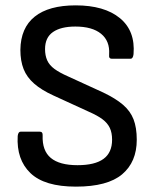

<svg xmlns="http://www.w3.org/2000/svg" viewBox="-20 -685 578 716"><path d="M263 11Q146 11 93.5 -39.5Q41 -90 46 -178Q48 -194 57 -194H128Q140 -194 139 -180Q137 -123 169.5 -96Q202 -69 269 -69Q334 -69 366 -92.5Q398 -116 398 -164Q398 -190 389.5 -208Q381 -226 362.5 -240Q344 -254 312 -268L179 -329Q135 -349 107.5 -373Q80 -397 68 -427.5Q56 -458 56 -499Q57 -581 109.5 -623Q162 -665 262 -665Q369 -665 427 -617.5Q485 -570 478 -483Q476 -466 467 -466H396Q391 -466 388.5 -469.5Q386 -473 387 -483Q390 -532 357 -559Q324 -586 261 -586Q207 -586 177.5 -565.5Q148 -545 148 -502Q148 -478 156 -460Q164 -442 183 -428Q202 -414 234 -400L365 -340Q411 -318 438.5 -294.5Q466 -271 478 -240Q490 -209 490 -164Q490 -81 435.5 -35Q381 11 263 11Z"/></svg>

Font: Sofia Sans Semi Condensed Medium
Style: Regular
Weight: 500
Designer: Botio Nikoltchev, Ani Petrova
Foundry: lettersoup
Version: Version 4.100